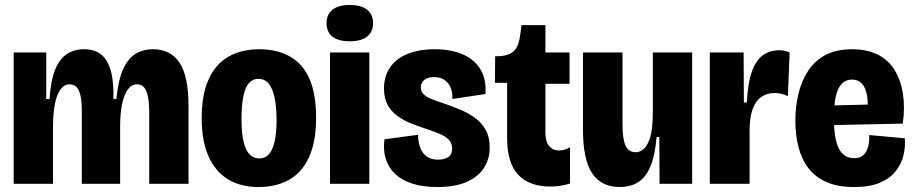

<svg xmlns="http://www.w3.org/2000/svg" viewBox="-20 -739 3679 772"><path d="M35 0V-311V-528H166V-341H179Q184 -415 201.5 -458.5Q219 -502 248.5 -521.5Q278 -541 318 -541Q360 -541 386.5 -520Q413 -499 425.5 -454.5Q438 -410 436 -341H448Q455 -415 474 -458.5Q493 -502 523.5 -521.5Q554 -541 595 -541Q631 -541 658 -527Q685 -513 703 -485Q721 -457 729.5 -414Q738 -371 738 -313V0H580V-284Q580 -324 575 -349.5Q570 -375 559.5 -387.5Q549 -400 531 -400Q509 -400 494 -379.5Q479 -359 471 -321Q463 -283 463 -229V0H309V-286Q309 -325 304.5 -350Q300 -375 289 -387.5Q278 -400 260 -400Q239 -400 224 -380.5Q209 -361 201 -322Q193 -283 193 -226V0Z M1020 13Q947 13 896 -18.5Q845 -50 818 -111.5Q791 -173 791 -264Q791 -360 819.5 -421.5Q848 -483 900 -512Q952 -541 1022 -541Q1095 -541 1146.5 -511.5Q1198 -482 1224.5 -421.5Q1251 -361 1251 -266Q1251 -169 1222.5 -107Q1194 -45 1142 -16Q1090 13 1020 13ZM1023 -102Q1046 -102 1061 -118.5Q1076 -135 1084 -169Q1092 -203 1092 -255Q1092 -312 1083.5 -349Q1075 -386 1059.5 -404Q1044 -422 1019 -422Q996 -422 981 -405Q966 -388 958.5 -352Q951 -316 951 -260Q951 -179 969 -140.5Q987 -102 1023 -102Z M1307 0V-528H1465V0ZM1386 -573Q1341 -573 1317 -591.5Q1293 -610 1293 -646Q1293 -681 1317 -700Q1341 -719 1386 -719Q1432 -719 1456 -700Q1480 -681 1480 -646Q1480 -611 1456 -592Q1432 -573 1386 -573Z M1738 13Q1681 13 1638.5 -0.5Q1596 -14 1569 -39.5Q1542 -65 1531 -100.5Q1520 -136 1526 -179L1661 -197Q1661 -170 1669 -147Q1677 -124 1695 -110.5Q1713 -97 1741 -97Q1767 -97 1782.5 -107.5Q1798 -118 1798 -141Q1798 -161 1787 -174.5Q1776 -188 1754 -198Q1732 -208 1699 -219Q1665 -230 1633.5 -242.5Q1602 -255 1577 -273.5Q1552 -292 1538 -318.5Q1524 -345 1524 -383Q1524 -432 1548 -467.5Q1572 -503 1618 -522Q1664 -541 1729 -541Q1790 -541 1837 -522Q1884 -503 1910 -463Q1936 -423 1932 -361L1799 -341Q1800 -367 1792 -386.5Q1784 -406 1767.5 -417.5Q1751 -429 1726 -429Q1700 -429 1686 -417.5Q1672 -406 1672 -388Q1672 -372 1683 -360.5Q1694 -349 1715.5 -340.5Q1737 -332 1768 -322Q1800 -311 1832 -297.5Q1864 -284 1890.5 -264.5Q1917 -245 1933 -216.5Q1949 -188 1949 -146Q1949 -100 1926 -64Q1903 -28 1856.5 -7.5Q1810 13 1738 13Z M2193 11Q2108 11 2063.5 -36.5Q2019 -84 2019 -184V-406H1970L1971 -513H1988Q2031 -516 2049 -536.5Q2067 -557 2072 -601L2077 -638H2173V-528H2270V-402H2173V-207Q2173 -169 2188 -151.5Q2203 -134 2227 -134Q2239 -134 2250.5 -137.5Q2262 -141 2272 -147V-1Q2249 6 2230 8.5Q2211 11 2193 11Z M2472 13Q2397 13 2360.5 -43Q2324 -99 2324 -217V-528H2483V-239Q2483 -179 2495.5 -153Q2508 -127 2535 -127Q2553 -127 2566 -138Q2579 -149 2588 -169.5Q2597 -190 2601 -221Q2605 -252 2605 -293V-528H2763V-234V0H2632L2631 -188H2620Q2614 -115 2595.5 -70.5Q2577 -26 2546 -6.5Q2515 13 2472 13Z M2834 0V-284V-528H2970L2971 -327H2983Q2987 -408 3004 -453.5Q3021 -499 3049 -518Q3077 -537 3113 -537Q3123 -537 3133.5 -535Q3144 -533 3155 -528L3148 -352Q3135 -359 3121 -362Q3107 -365 3094 -365Q3064 -365 3041.5 -349.5Q3019 -334 3007 -302.5Q2995 -271 2994 -221V0Z M3414 13Q3348 13 3303 -7Q3258 -27 3230.5 -63Q3203 -99 3190.5 -148Q3178 -197 3178 -254Q3178 -311 3190.5 -362.5Q3203 -414 3229.5 -454.5Q3256 -495 3299.5 -518Q3343 -541 3406 -541Q3466 -541 3509 -519.5Q3552 -498 3577 -457.5Q3602 -417 3610.5 -362.5Q3619 -308 3610 -242L3283 -235V-314L3489 -319L3466 -273Q3472 -324 3466 -356Q3460 -388 3445 -403.5Q3430 -419 3406 -419Q3380 -419 3363.5 -401Q3347 -383 3340 -349Q3333 -315 3333 -266Q3333 -180 3353 -141.5Q3373 -103 3414 -103Q3432 -103 3444 -110Q3456 -117 3463 -130Q3470 -143 3473 -160Q3476 -177 3475 -196L3618 -183Q3621 -150 3613 -115.5Q3605 -81 3582 -51.5Q3559 -22 3518.5 -4.5Q3478 13 3414 13Z"/></svg>

Font: Bricolage Grotesque 72pt SemiCondensed ExtraBold
Style: Regular
Weight: 800
Width: 4
Designer: Mathieu Triay
Foundry: Atelier Triay
Version: Version 1.001;gftools[0.9.33.dev8+g029e19f]